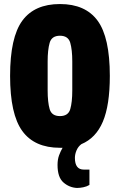

<svg xmlns="http://www.w3.org/2000/svg" viewBox="-20 -720 594 951"><path d="M277 12Q151 12 90.5 -71Q30 -154 30 -344Q30 -535 90.5 -617.5Q151 -700 277 -700Q403 -700 463.5 -617.5Q524 -535 524 -344Q524 -199 489.5 -117.5Q455 -36 383 -6Q367 6 359 25Q351 44 351 62Q351 120 395 120H423V196Q410 204 393 207.5Q376 211 361 211Q323 209 294 183.5Q265 158 265 97Q265 70 272.5 49.5Q280 29 290 12Q284 12 277 12ZM277 -145Q318 -145 328 -179.5Q338 -214 338 -272V-416Q338 -473 328 -508Q318 -543 277 -543Q236 -543 226 -508Q216 -473 216 -416V-272Q216 -214 226 -179.5Q236 -145 277 -145Z"/></svg>

Font: Archivo ExtraCondensed Black
Style: Regular
Weight: 900
Width: 2
Designer: Hector Gatti
Foundry: Omnibus-Type
Version: Version 2.001; ttfautohint (v1.8.3)